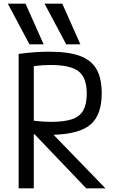

<svg xmlns="http://www.w3.org/2000/svg" viewBox="-20 -1020 640 1040"><path d="M81 -728Q134 -735 173.5 -737.5Q213 -740 247 -740Q350 -740 412 -717.5Q474 -695 502.5 -645.5Q531 -596 531 -515Q531 -398 471 -346Q411 -294 270 -290L551 0H447L167 -293Q165 -293 163 -293V0H81ZM163 -366Q190 -363 212.5 -361.5Q235 -360 257 -360Q329 -360 371 -374.5Q413 -389 431.5 -423Q450 -457 450 -513Q450 -599 406 -633.5Q362 -668 253 -668Q232 -668 209.5 -666.5Q187 -665 163 -662ZM139.5 -780 22.4 -1000H118.4L216.3 -780ZM338.5 -780 221.4 -1000H317.4L415.3 -780Z"/></svg>

Font: M PLUS Code Latin 60
Style: Regular
Weight: 400
Width: 7
Monospace: yes
Designer: Coji Morishita
Foundry: UNDERFOREST DESIGN
Version: Version 1.005; ttfautohint (v1.8.3)